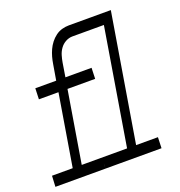

<svg xmlns="http://www.w3.org/2000/svg" viewBox="-166 -847 898 959"><g transform="rotate(-20 283.0 -367.5)"><path d="M368 -58 470 -677H303Q284 -677 266.5 -667.5Q249 -658 237.5 -642Q226 -626 220.5 -607.5Q215 -589 212 -571L200 -497H339L337 -439H190L127 -58ZM232 0 233 -18V-26ZM-34 0 -31 -58H79L142 -439H38L40 -497H151L165 -580Q168 -599 173 -617Q178 -635 186 -652.5Q194 -670 206 -685.5Q218 -701 234 -713Q250 -725 268.5 -730Q287 -735 305 -735H528L416 -58H532L530 0Z"/></g></svg>

Font: Iosevka Slab LtExObl
Style: Regular
Weight: 300
Width: 7
Italic angle: -9°
Monospace: yes
Designer: Belleve Invis
Foundry: Belleve Invis
Version: Version 11.1.0; ttfautohint (v1.8.3)